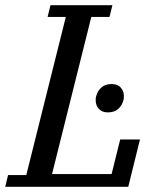

<svg xmlns="http://www.w3.org/2000/svg" viewBox="-41 -718 610 738"><path d="M-10 -45H60L212 -653H142L153 -698H391L380 -653H310L159 -49H388L421 -182H497L452 0H-21ZM374 -286Q351 -286 339 -299.5Q327 -313 327 -330Q327 -335 327 -339.5Q327 -344 329 -349Q334 -369 349 -382Q364 -395 388 -395Q411 -395 423 -381.5Q435 -368 435 -351Q435 -346 435 -341.5Q435 -337 433 -332Q428 -312 413 -299Q398 -286 374 -286Z"/></svg>

Font: IBM Plex Serif Text
Style: Italic
Weight: 450
Italic angle: -14°
Designer: Mike Abbink, Paul van der Laan, Pieter van Rosmalen
Foundry: Bold Monday
Version: Version 3.001